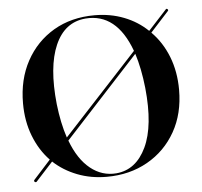

<svg xmlns="http://www.w3.org/2000/svg" viewBox="-41 -486 565 538"><g transform="rotate(-5 242.0 -217.0)"><path d="M36 6.5Q33 3.5 36 0.5L83.5 -52Q55 -81.5 38.8 -123.2Q22.5 -165 22.5 -215.5Q22.5 -282.5 50.5 -334Q78.5 -385.5 128.2 -414.8Q178 -444 243.5 -444Q288 -444 326 -429.2Q364 -414.5 392.5 -387L443.5 -442.5Q446 -446 449 -443Q452 -440.5 449 -437.5L398 -381.5Q428 -351.5 444.8 -309Q461.5 -266.5 461.5 -215.5Q461.5 -148.5 432.8 -97.8Q404 -47 353.5 -18.5Q303 10 238.5 10Q194 10 156 -4.8Q118 -19.5 89.5 -46L42 6Q39.5 9 36 6.5ZM116.5 -205Q122.5 -151.5 136.5 -109.5L345 -335Q305 -444 217.5 -437Q158.5 -432 132 -371.2Q105.5 -310.5 116.5 -205ZM266.5 2.5Q322 -2.5 350.2 -62Q378.5 -121.5 367.5 -229Q361.5 -284.5 348 -326.5L140 -100.5Q160 -47 193 -20.5Q226 6 266.5 2.5Z"/></g></svg>

Font: Fraunces144ptRegular
Style: Regular
Weight: 400
Version: Version 1.000;[0bf87f6ff]